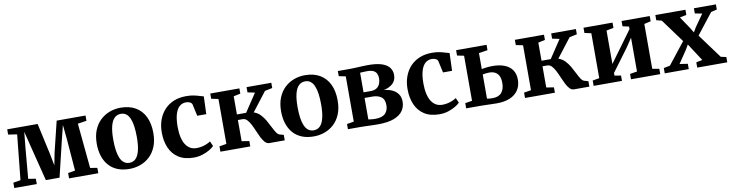

<svg xmlns="http://www.w3.org/2000/svg" viewBox="-22 -1156 6720 1766"><g transform="rotate(-10 3338.0 -273.5)"><path d="M11.5 0V-50L80 -61L123 -481.5L41 -494V-543H325L387.5 -259L410.5 -141.5L433.5 -259L503 -543H772.5V-494L690 -481L730.5 -61L796 -50V0H523V-50L589.5 -61L567 -345.5L552.5 -493.5L516 -347L438 -21.5H310L227.5 -348.5L191.5 -493.5L177 -348.5L152 -61L221.5 -50V0Z M829 -269Q829 -341.5 851.2 -395.8Q873.5 -450 912 -486Q950.5 -522 999.2 -540Q1048 -558 1101 -558Q1184.5 -558 1242 -523.8Q1299.5 -489.5 1329.2 -426.8Q1359 -364 1359 -277.5Q1359 -204 1336.8 -149.8Q1314.5 -95.5 1276 -59.8Q1237.5 -24 1188.5 -6.5Q1139.5 11 1086.5 11Q1024.5 11 976.5 -8.2Q928.5 -27.5 895.8 -64.2Q863 -101 846 -152.8Q829 -204.5 829 -269ZM1095.5 -44.5Q1131 -44.5 1154.8 -68.2Q1178.5 -92 1190.8 -141.2Q1203 -190.5 1203 -266Q1203 -320 1197.2 -363.5Q1191.5 -407 1178.8 -438Q1166 -469 1145.5 -485.5Q1125 -502 1094.5 -502Q1059 -502 1034.5 -478.5Q1010 -455 997.5 -406Q985 -357 985 -280.5Q985 -226.5 991 -183Q997 -139.5 1010 -108.5Q1023 -77.5 1044.2 -61Q1065.5 -44.5 1095.5 -44.5Z M1687 11Q1601.5 11 1545.8 -25Q1490 -61 1463 -123.8Q1436 -186.5 1436 -266.5Q1435.5 -331 1455 -384.5Q1474.5 -438 1510.8 -477Q1547 -516 1598.2 -537Q1649.5 -558 1713.5 -558Q1755.5 -558 1785.8 -551.5Q1816 -545 1837.8 -537.8Q1859.5 -530.5 1874.5 -527.5L1868.5 -362.5H1784L1760 -471.5Q1758 -481.5 1749.2 -488.2Q1740.5 -495 1728 -498.5Q1715.5 -502 1702.5 -502Q1669 -502 1643.5 -481Q1618 -460 1603.5 -414.5Q1589 -369 1588.5 -295Q1588.5 -238.5 1598.2 -196Q1608 -153.5 1626.2 -125.8Q1644.5 -98 1670 -84.2Q1695.5 -70.5 1726 -70.5Q1753.5 -70.5 1778 -76Q1802.5 -81.5 1823 -90.5Q1843.5 -99.5 1858.5 -109.5L1879 -63.5Q1865.5 -48.5 1836.8 -31.2Q1808 -14 1769.5 -1.5Q1731 11 1687 11Z M1936.5 0V-50L2003 -61V-480.5L1937.5 -494V-543H2209.5V-494L2145.5 -480.5V-311H2231.5L2344 -480L2276.5 -494V-543H2507.5V-494L2437.5 -479.5L2301 -302.5Q2335.5 -291.5 2360.8 -265.5Q2386 -239.5 2404.8 -207Q2423.5 -174.5 2439 -143Q2454.5 -111.5 2469 -89Q2483.5 -66.5 2500 -61.5L2537.5 -51V0H2394Q2371.5 0 2354 -18.8Q2336.5 -37.5 2321.5 -67Q2306.5 -96.5 2292.8 -129.8Q2279 -163 2264 -192.2Q2249 -221.5 2231.2 -240.2Q2213.5 -259 2190.5 -259H2145.5V-61L2215.5 -50V0Z M2550.5 -269Q2550.5 -341.5 2572.8 -395.8Q2595 -450 2633.5 -486Q2672 -522 2720.8 -540Q2769.5 -558 2822.5 -558Q2906 -558 2963.5 -523.8Q3021 -489.5 3050.8 -426.8Q3080.5 -364 3080.5 -277.5Q3080.5 -204 3058.2 -149.8Q3036 -95.5 2997.5 -59.8Q2959 -24 2910 -6.5Q2861 11 2808 11Q2746 11 2698 -8.2Q2650 -27.5 2617.2 -64.2Q2584.5 -101 2567.5 -152.8Q2550.5 -204.5 2550.5 -269ZM2817 -44.5Q2852.5 -44.5 2876.2 -68.2Q2900 -92 2912.2 -141.2Q2924.5 -190.5 2924.5 -266Q2924.5 -320 2918.8 -363.5Q2913 -407 2900.2 -438Q2887.5 -469 2867 -485.5Q2846.5 -502 2816 -502Q2780.5 -502 2756 -478.5Q2731.5 -455 2719 -406Q2706.5 -357 2706.5 -280.5Q2706.5 -226.5 2712.5 -183Q2718.5 -139.5 2731.5 -108.5Q2744.5 -77.5 2765.8 -61Q2787 -44.5 2817 -44.5Z M3406.5 4Q3380 4 3350 3Q3320 2 3292 1Q3264 0 3243.5 0H3127.5V-48.5L3192.5 -59.5V-482L3129 -495V-543H3247.5Q3266.5 -543 3295 -544.5Q3323.5 -546 3354.5 -547.5Q3385.5 -549 3411 -549Q3494.5 -549 3542.8 -531.8Q3591 -514.5 3611.8 -485Q3632.5 -455.5 3632.5 -419Q3632.5 -367.5 3600.2 -338Q3568 -308.5 3515.5 -297.5Q3561 -293.5 3595 -277Q3629 -260.5 3648 -232Q3667 -203.5 3667 -162Q3667 -116 3641.5 -78.2Q3616 -40.5 3559 -18.2Q3502 4 3406.5 4ZM3393 -50Q3457.5 -50 3486 -79Q3514.5 -108 3514.5 -155.5Q3514.5 -211.5 3482.8 -234Q3451 -256.5 3401 -256.5H3328V-56.5Q3334.5 -55 3344.8 -53.5Q3355 -52 3367.5 -51Q3380 -50 3393 -50ZM3328 -309H3394.5Q3429.5 -309 3450.8 -323.2Q3472 -337.5 3481.5 -360.8Q3491 -384 3491 -412Q3491 -437 3481.8 -455.8Q3472.5 -474.5 3451.8 -484.8Q3431 -495 3395 -495Q3377 -495 3360 -494.2Q3343 -493.5 3328 -492Z M3982.5 11Q3897 11 3841.2 -25Q3785.5 -61 3758.5 -123.8Q3731.5 -186.5 3731.5 -266.5Q3731 -331 3750.5 -384.5Q3770 -438 3806.2 -477Q3842.5 -516 3893.8 -537Q3945 -558 4009 -558Q4051 -558 4081.2 -551.5Q4111.5 -545 4133.2 -537.8Q4155 -530.5 4170 -527.5L4164 -362.5H4079.5L4055.5 -471.5Q4053.5 -481.5 4044.8 -488.2Q4036 -495 4023.5 -498.5Q4011 -502 3998 -502Q3964.5 -502 3939 -481Q3913.5 -460 3899 -414.5Q3884.5 -369 3884 -295Q3884 -238.5 3893.8 -196Q3903.5 -153.5 3921.8 -125.8Q3940 -98 3965.5 -84.2Q3991 -70.5 4021.5 -70.5Q4049 -70.5 4073.5 -76Q4098 -81.5 4118.5 -90.5Q4139 -99.5 4154 -109.5L4174.5 -63.5Q4161 -48.5 4132.2 -31.2Q4103.5 -14 4065 -1.5Q4026.5 11 3982.5 11Z M4232 0V-48.5L4297 -59V-480L4233.5 -493V-543H4518V-493L4436 -480V-331Q4448 -333.5 4464 -336Q4480 -338.5 4499.2 -340Q4518.5 -341.5 4538.5 -341.5Q4601.5 -341.5 4648.2 -323.5Q4695 -305.5 4720.5 -269.2Q4746 -233 4746 -178Q4746 -121 4718.8 -80.2Q4691.5 -39.5 4641 -18Q4590.5 3.5 4520 3.5Q4510 3.5 4488.8 3Q4467.5 2.5 4442.5 1.8Q4417.5 1 4395 0.5Q4372.5 0 4359.5 0ZM4487 -50Q4544.5 -50 4572.2 -82.2Q4600 -114.5 4600 -173.5Q4600 -232 4573.2 -259.8Q4546.5 -287.5 4499 -287.5Q4482 -287.5 4465 -285.5Q4448 -283.5 4436 -280.5V-54.5Q4445.5 -52.5 4459.2 -51.2Q4473 -50 4487 -50Z M4781.5 0V-50L4848 -61V-480.5L4782.5 -494V-543H5054.5V-494L4990.5 -480.5V-311H5076.5L5189 -480L5121.5 -494V-543H5352.5V-494L5282.5 -479.5L5146 -302.5Q5180.5 -291.5 5205.8 -265.5Q5231 -239.5 5249.8 -207Q5268.5 -174.5 5284 -143Q5299.5 -111.5 5314 -89Q5328.5 -66.5 5345 -61.5L5382.5 -51V0H5239Q5216.5 0 5199 -18.8Q5181.5 -37.5 5166.5 -67Q5151.5 -96.5 5137.8 -129.8Q5124 -163 5109 -192.2Q5094 -221.5 5076.2 -240.2Q5058.5 -259 5035.5 -259H4990.5V-61L5060.5 -50V0Z M5422.5 0V-50L5485.5 -61V-480.5L5423.5 -494V-543H5694.5V-494L5627.5 -480.5V-168.5L5683.5 -245.5L5838 -457V-480.5L5779 -494V-543H6042V-494L5980.5 -480V-61L6044.5 -50V0H5771.5V-50L5838 -61V-376.5L5781.5 -292L5627.5 -84.5V-59.5L5687 -50V0Z M6145.5 -61 6304.5 -263 6144 -482 6094.5 -494.5V-543H6375.5V-494.5L6313 -482L6388.5 -370L6416 -324.5L6442 -368.5L6521.5 -481.5L6454.5 -494.5V-543H6660V-494.5L6605 -482L6453 -287.5L6620 -60.5L6670.5 -49.5V0H6390V-49.5L6448 -61L6372.5 -177L6341.5 -224.5L6315.5 -179.5L6235.5 -61L6311 -49.5V0H6086.5V-49.5Z"/></g></svg>

Font: Merriweather 48pt
Style: Bold
Weight: 700
Version: Version 2.100